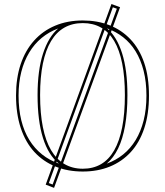

<svg xmlns="http://www.w3.org/2000/svg" viewBox="-20 -823 806 938"><path d="M244.1 94.8 203.2 79 524.4 -803.3 566.6 -787.8ZM237.2 78.4 550.8 -780.4 531.3 -787.4 218.6 71.4ZM384.5 -723Q455.9 -723 515.1 -699.8Q574.2 -676.6 617.6 -630.7Q661 -584.8 684.4 -516.3Q707.8 -447.7 707.8 -356.1Q707.8 -265.9 684.8 -196.4Q661.8 -126.8 618.9 -80.1Q576 -33.4 516.6 -9.2Q457.2 15 384.5 15Q311.1 15 251 -9.4Q191 -33.8 147.8 -80.7Q104.7 -127.7 81.5 -197.2Q58.3 -266.8 58.3 -356.5Q58.3 -441.7 81 -509.3Q103.8 -577 146.5 -624.6Q189.2 -672.3 249.5 -697.6Q309.8 -723 384.5 -723ZM384.5 -710.2Q333.8 -710.2 294.7 -688.2Q255.7 -666.2 229.3 -622.1Q202.9 -578 189.4 -512.1Q175.9 -446.3 175.9 -358.3Q175.9 -269.4 189.4 -202Q202.9 -134.6 229.3 -89.6Q255.7 -44.7 294.7 -21.7Q333.8 1.3 384.5 1.3Q435.1 1.3 473.5 -21Q511.8 -43.4 537.7 -88.3Q563.6 -133.3 576.8 -200.7Q590.1 -268 590.1 -358.7Q590.1 -447.2 576.8 -513.2Q563.6 -579.3 537.7 -623Q511.8 -666.6 473.5 -688.4Q435.1 -710.2 384.5 -710.2ZM268 -23.6Q216.3 -64.7 189.9 -149Q163.5 -233.2 163.5 -358.3Q163.5 -479.8 190.3 -561.6Q217 -643.5 264.5 -684Q219.4 -667.4 183.6 -637.8Q147.8 -608.2 122.7 -566.4Q97.5 -524.7 84.1 -472Q70.7 -419.3 70.7 -356.5Q70.7 -289.6 84 -235.3Q97.4 -181.1 123.2 -139.3Q149 -97.6 185.3 -68.7Q221.5 -39.8 268 -23.6ZM501.4 -23.6Q546.3 -39.8 581.8 -68.5Q617.4 -97.2 642.8 -138.9Q668.1 -180.6 681.8 -234.9Q695.4 -289.1 695.4 -356.1Q695.4 -423.1 681.6 -477.1Q667.7 -531.2 642.6 -572.1Q617.5 -612.9 582 -640.8Q546.4 -668.7 503 -684.4Q550.5 -644.4 576.5 -562.7Q602.5 -481 602.5 -358.7Q602.5 -274.9 591.1 -209.3Q579.6 -143.7 557 -97.5Q534.3 -51.2 501.4 -23.6Z"/></svg>

Font: Kalnia Glaze Thin
Style: Regular
Weight: 100
Version: Version 1.110